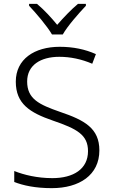

<svg xmlns="http://www.w3.org/2000/svg" viewBox="-20 -967 586 997"><path d="M250 -788H306C330 -831 389 -898 426 -937V-947H385C349 -917 309 -875 277 -838C247 -875 208 -917 172 -947H131V-937C168 -898 225 -831 250 -788ZM496 -186C496 -301 419 -343 292 -386C183 -424 121 -453 121 -544C121 -628 190 -672 288 -672C345 -672 403 -660 459 -636L478 -686C422 -711 360 -724 290 -724C159 -724 62 -660 62 -543C62 -428 135 -382 254 -341C380 -298 437 -267 437 -182C437 -89 361 -42 252 -42C173 -42 104 -59 54 -79V-22C100 -4 163 10 249 10C392 10 496 -58 496 -186Z"/></svg>

Font: Noto Sans Myanmar UI Light
Style: Regular
Weight: 300
Designer: Monotype Design Team
Foundry: Monotype Imaging Inc.
Version: Version 2.103